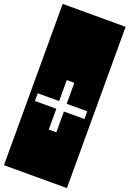

<svg xmlns="http://www.w3.org/2000/svg" viewBox="-218 -984 852 1264"><g transform="rotate(20 208.5 -352.0)"><path d="M-12 -917H429V213H-12ZM35 -254H185V-108H238V-254H382V-308H238V-455H185V-308H35Z"/></g></svg>

Font: Zilla Slab Highlight Regular
Style: Regular
Weight: 400
Designer: Typotheque Type Foundry
Foundry: Typotheque type foundry
Version: Version 1.1; 2017; ttfautohint (v1.6)